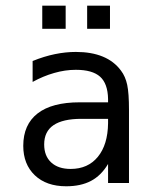

<svg xmlns="http://www.w3.org/2000/svg" viewBox="-20 -649 540 681"><path d="M268.6 -227.5Q203.1 -227.5 169.9 -205.1Q136.7 -182.6 136.7 -136.7Q136.7 -95.7 161.6 -72.8Q186.5 -49.8 230.5 -49.8Q292 -49.8 327.1 -92.8Q362.3 -135.7 363.3 -211.9V-227.5ZM437.5 -258.8V0H363.3V-67.4Q338.9 -26.4 302.7 -7.3Q266.6 11.7 214.8 11.7Q144.5 11.7 103.5 -27.3Q62.5 -66.4 62.5 -131.8Q62.5 -207 113.3 -246.6Q164.1 -286.1 262.7 -286.1H363.3V-297.9Q362.3 -352.5 335 -377Q307.6 -401.4 249 -401.4Q210.9 -401.4 171.9 -390.1Q132.8 -378.9 95.7 -358.4V-432.6Q136.7 -449.2 174.8 -457Q212.9 -464.8 249 -464.8Q304.7 -464.8 344.7 -448.2Q384.8 -431.6 409.2 -398.4Q424.8 -377.9 431.2 -348.1Q437.5 -318.4 437.5 -258.8ZM129.9 -628.9H212.9V-546.9H129.9ZM289.1 -628.9H370.1V-546.9H289.1Z"/></svg>

Font: BabelStone Coelbren y Beirdd
Style: Regular
Weight: 400
Designer: Andrew West
Foundry: BabelStone
Version: Version 1.00;September 27, 2022